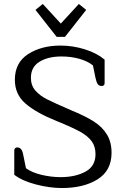

<svg xmlns="http://www.w3.org/2000/svg" viewBox="-20 -937 635 969"><path d="M159 -887 196 -917 287 -818 378 -917 415 -887 308 -751H266ZM52 -55V-178Q52 -184 56 -188.5Q60 -193 67 -193Q79 -193 86.5 -184Q94 -175 98 -152L111 -88Q141 -66 190 -54.5Q239 -43 286 -43Q360 -43 411 -70.5Q462 -98 462 -159Q462 -198 442.5 -224.5Q423 -251 383 -273Q343 -295 266 -326Q162 -368 108.5 -414.5Q55 -461 55 -534Q55 -621 122 -664Q189 -707 285 -707Q348 -707 408.5 -688Q469 -669 508 -636V-518Q508 -503 493 -503Q481 -503 474 -511.5Q467 -520 462 -544L449 -607Q421 -629 379.5 -640.5Q338 -652 290 -652Q223 -652 179.5 -625.5Q136 -599 136 -544Q136 -506 158.5 -480Q181 -454 219 -435Q257 -416 338 -381Q409 -352 452.5 -324.5Q496 -297 519.5 -258.5Q543 -220 543 -166Q543 -76 472.5 -32Q402 12 292 12Q231 12 161.5 -6Q92 -24 52 -55Z"/></svg>

Font: Maitree
Style: Regular
Weight: 400
Designer: CadsonDemak Team
Foundry: CadsonDemak
Version: Version 1.001